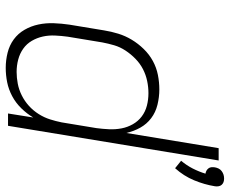

<svg xmlns="http://www.w3.org/2000/svg" viewBox="-86 -708 802 670"><g transform="rotate(90 315.0 -373.0)"><path d="M567 -583 541 -604Q557 -623 568 -644.5Q579 -666 586 -689Q580 -690 575.5 -692.5Q571 -695 567.5 -699.5Q564 -704 563.5 -710Q563 -716 564 -722Q565 -728 568 -734.5Q571 -741 577 -745.5Q583 -750 589.5 -752Q596 -754 603 -754Q610 -754 615.5 -752Q621 -750 625 -745.5Q629 -741 630 -734.5Q631 -728 630 -722Q624 -685 609 -649Q594 -613 567 -583ZM217 8Q190 8 164 1.5Q138 -5 117.5 -20Q97 -35 84 -57.5Q71 -80 65.5 -106Q60 -132 61 -159.5Q62 -187 66 -214L86 -335Q90 -360 97.5 -384.5Q105 -409 118.5 -431.5Q132 -454 151 -473.5Q170 -493 193 -505.5Q216 -518 241.5 -523Q267 -528 292 -528Q319 -528 345.5 -521.5Q372 -515 392.5 -499.5Q413 -484 425.5 -461.5Q438 -439 444 -413L497 -735H540L419 0H376L390 -88Q377 -66 358 -46.5Q339 -27 315.5 -14.5Q292 -2 267 3Q242 8 217 8ZM231 -30Q251 -30 272 -34Q293 -38 313 -48Q333 -58 349.5 -73Q366 -88 378 -107Q390 -126 396.5 -146.5Q403 -167 407 -187L427 -308Q430 -330 431 -352.5Q432 -375 428 -396Q424 -417 413.5 -435.5Q403 -454 386.5 -466.5Q370 -479 349 -484.5Q328 -490 305 -490Q284 -490 262.5 -485.5Q241 -481 221.5 -471Q202 -461 185.5 -445Q169 -429 156.5 -410Q144 -391 138 -370.5Q132 -350 128 -329L108 -208Q105 -186 104 -164Q103 -142 107.5 -121.5Q112 -101 122.5 -83Q133 -65 150 -53Q167 -41 188 -35.5Q209 -30 231 -30Z"/></g></svg>

Font: Iosevka XLt Ex Obl
Style: Regular
Weight: 200
Width: 7
Italic angle: -9°
Monospace: yes
Designer: Belleve Invis
Foundry: Belleve Invis
Version: Version 32.5.0; ttfautohint (v1.8.4)